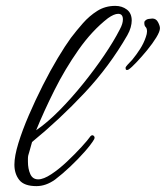

<svg xmlns="http://www.w3.org/2000/svg" viewBox="-20 -623 564 653"><path d="M104 10Q62 10 45.5 -11Q29 -32 29 -63Q29 -92 42.5 -136Q56 -180 78 -231Q100 -282 125.5 -332.5Q151 -383 176.5 -425.5Q202 -468 221 -494Q240 -519 262 -544Q284 -569 311 -586Q338 -603 372 -603Q395 -603 411.5 -590.5Q428 -578 428 -553Q428 -543 424.5 -530Q421 -517 413 -503Q352 -397 267.5 -307Q183 -217 89 -140Q85 -125 81.5 -113Q78 -101 76 -94Q75 -89 75 -83.5Q75 -78 75 -73Q75 -49 83 -31Q91 -13 110 -13Q128 -13 154.5 -30.5Q181 -48 208 -73.5Q235 -99 257 -123Q279 -147 288 -160Q291 -163 294 -163Q298 -163 300.5 -159Q303 -155 300 -149Q290 -132 268 -107Q246 -82 219 -56.5Q192 -31 167 -12Q136 10 104 10ZM103 -180Q141 -206 182 -247.5Q223 -289 262.5 -338Q302 -387 334.5 -435Q367 -483 387 -522Q393 -533 395.5 -541.5Q398 -550 398 -557Q398 -576 382 -576Q368 -576 347 -561Q293 -519 247 -453.5Q201 -388 165 -316Q129 -244 103 -180ZM418 -387Q415 -385 412 -385Q408 -385 407.5 -388.5Q407 -392 407 -393Q407 -395 414 -403Q421 -411 430 -420Q444 -437 456.5 -456.5Q469 -476 476 -497Q480 -508 480 -516Q480 -527 475 -531.5Q470 -536 471 -549Q476 -557 485 -558.5Q494 -560 498 -560Q511 -560 517.5 -547.5Q524 -535 524 -527Q524 -516 511.5 -495.5Q499 -475 480.5 -452.5Q462 -430 444.5 -411.5Q427 -393 418 -387Z"/></svg>

Font: Allura
Style: Regular
Weight: 400
Designer: Robert E. Leuschke
Foundry: Robert E. Leuschke
Version: Version 1.110